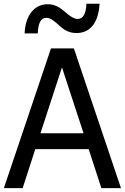

<svg xmlns="http://www.w3.org/2000/svg" viewBox="-25 -979 649 999"><path d="M424.8 -959.5C422.4 -906.7 407.2 -880.4 379.4 -880.4C361.3 -880.4 339.4 -893.6 310.5 -919.4C281.7 -944.8 255.4 -957 222.7 -957C157.2 -957 106.9 -903.3 103 -805.2H171.4C173.8 -857.9 186.5 -886.2 216.3 -886.2C235.4 -886.2 252.9 -874.5 284.2 -845.2C311.5 -819.3 339.8 -807.1 373 -807.1C443.8 -807.1 486.8 -859.4 493.2 -959.5ZM92.8 0 158.7 -203.1H436.5L502.4 0H604.5L359.4 -727.1H240.2L-4.9 0ZM185.5 -285.6 297.4 -628.4 409.7 -285.6Z"/></svg>

Font: SG Kara Light
Style: Regular
Weight: 400
Designer: Damoon Khanjanzadeh
Version: Version 1.000